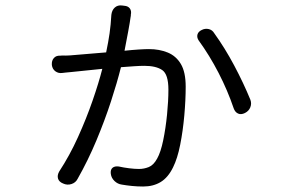

<svg xmlns="http://www.w3.org/2000/svg" viewBox="-20 -632 1040 700"><path d="M716 -523Q728 -529 741 -526Q754 -523 761 -511Q800 -457 834 -393Q868 -329 893 -268Q898 -254 892.5 -240.5Q887 -227 873 -220Q859 -213 848 -218Q837 -223 832 -237Q810 -302 777 -366Q744 -430 704 -485Q697 -496 700 -506.5Q703 -517 716 -523ZM169 -396Q168 -411 176.5 -420.5Q185 -430 200 -429Q208 -430 212.5 -429.5Q217 -429 235 -430L367 -441Q375 -479 379.5 -510.5Q384 -542 386 -578Q388 -595 398.5 -604.5Q409 -614 425 -612L433 -611Q447 -610 453.5 -601Q460 -592 457 -578Q457 -577 457 -574.5Q457 -572 456 -569Q454 -553 447.5 -518Q441 -483 434 -447Q462 -450 485.5 -451.5Q509 -453 523 -453Q561 -453 591.5 -440.5Q622 -428 639.5 -398.5Q657 -369 657 -316Q657 -268 652 -211.5Q647 -155 637 -104.5Q627 -54 611 -22Q593 15 566 31.5Q539 48 502 48Q481 48 461 46Q441 44 424 41Q409 39 397.5 28Q386 17 384 2Q382 -13 390 -20Q398 -27 413 -25Q431 -21 451 -18.5Q471 -16 487 -16Q505 -16 522.5 -23Q540 -30 553 -54Q566 -77 575 -120.5Q584 -164 589 -214Q594 -264 594 -305Q594 -361 571.5 -376.5Q549 -392 506 -392Q491 -392 469 -390.5Q447 -389 421 -387Q407 -331 384.5 -262Q362 -193 331.5 -120Q301 -47 263 20Q256 34 240.5 39Q225 44 210 37Q195 31 191.5 19Q188 7 196 -7Q234 -65 264.5 -132.5Q295 -200 317.5 -265Q340 -330 353 -381L236 -369Q226 -368 220 -367.5Q214 -367 207 -366Q193 -364 182 -372Q171 -380 169 -395Z"/></svg>

Font: Chiron GoRound TC N
Style: Regular
Weight: 350
Designer: Ryoko NISHIZUKA 西塚涼子 (kana, bopomofo & ideographs); Paul D. Hunt (Latin, Greek & Cyrillic); Sandoll Communications 산돌커뮤니
Foundry: Adobe
Version: Version 1.000;hotconv 1.1.1;makeotfexe 2.6.0